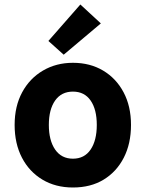

<svg xmlns="http://www.w3.org/2000/svg" viewBox="-20 -819 647 853"><path d="M304 14Q227 14 168.5 -21Q110 -56 77.5 -118.5Q45 -181 45 -264Q45 -347 78.5 -409Q112 -471 171 -505.5Q230 -540 304 -540Q380 -540 438 -505.5Q496 -471 529 -409Q562 -347 562 -264Q562 -181 530 -118.5Q498 -56 440.5 -21Q383 14 304 14ZM304 -114Q355 -114 382.5 -154.5Q410 -195 410 -264Q410 -333 382.5 -372.5Q355 -412 304 -412Q253 -412 225 -372.5Q197 -333 197 -264Q197 -195 225 -154.5Q253 -114 304 -114ZM263 -576 195 -637 337 -799 428 -715Z"/></svg>

Font: Ubuntu Sans ExtraBold
Style: Regular
Weight: 800
Designer: Dalton Maag Ltd
Foundry: Dalton Maag Ltd
Version: Version 1.006; ttfautohint (v1.8.4.7-5d5b)